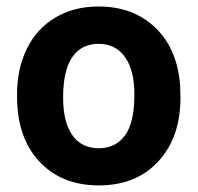

<svg xmlns="http://www.w3.org/2000/svg" viewBox="-20 -558 605 588"><path d="M32.2 -269Q32.2 -347.7 62.5 -409.2Q92.8 -470.7 149.7 -504.4Q206.5 -538.1 281.7 -538.1Q388.7 -538.1 456.3 -472.7Q523.9 -407.2 531.7 -294.9L532.7 -258.8Q532.7 -137.2 464.8 -63.7Q397 9.8 282.7 9.8Q168.5 9.8 100.3 -63.5Q32.2 -136.7 32.2 -262.7ZM173.3 -258.8Q173.3 -183.6 201.7 -143.8Q230 -104 282.7 -104Q334 -104 362.8 -143.3Q391.6 -182.6 391.6 -269Q391.6 -342.8 362.8 -383.3Q334 -423.8 281.7 -423.8Q230 -423.8 201.7 -383.5Q173.3 -343.3 173.3 -258.8Z"/></svg>

Font: Vazir FD
Style: Bold-FD
Weight: 700
Designer: Saber Rastikerdar
Foundry: Saber Rastikerdar
Version: Version 30.1.0